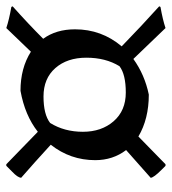

<svg xmlns="http://www.w3.org/2000/svg" viewBox="12 -620 545 609"><g transform="rotate(-90 284.5 -315.5)"><path d="M425 -490 500 -568Q527 -559 567 -552L569 -548Q513 -498 466 -451Q496 -410 496 -350Q496 -266 442 -202Q510 -136 569 -83L567 -79Q527 -72 500 -63L402 -165Q352 -129 289 -116Q212 -116 156 -149L68 -63H63L50 -76Q26 -100 25 -110Q47 -129 113 -188Q81 -230 81 -286Q81 -365 130 -427Q71 -481 25 -521Q26 -532 44 -549L63 -568H68L171 -468Q223 -509 301 -523Q373 -523 425 -490ZM199 -429Q171 -384 171 -325Q171 -266 204.5 -227.5Q238 -189 295.5 -189Q353 -189 379 -209Q406 -253 406 -314Q406 -375 373 -412.5Q340 -450 283 -450Q226 -450 199 -429Z"/></g></svg>

Font: Almendra
Style: Bold
Weight: 700
Designer: Ana Sanfelippo
Foundry: Ana Sanfelippo
Version: Version 1.004